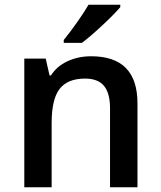

<svg xmlns="http://www.w3.org/2000/svg" viewBox="-20 -786 675 806"><path d="M557.1 0H441.9V-332Q441.9 -394.5 416.7 -425.3Q391.6 -456.1 336.9 -456.1Q264.2 -456.1 230.5 -413.1Q196.8 -370.1 196.8 -269V0H82V-540H171.9L188 -469.2H193.8Q218.3 -507.8 263.2 -528.8Q308.1 -549.8 362.8 -549.8Q557.1 -549.8 557.1 -352.1ZM247.6 -606V-618.2Q275.4 -652.3 304.9 -694.3Q334.5 -736.3 351.6 -766.1H484.9V-755.9Q459.5 -726.1 408.9 -679Q358.4 -631.8 323.7 -606Z"/></svg>

Font: JBL Sans
Style: Semibold
Weight: 600
Version: Version 1.10